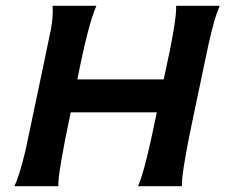

<svg xmlns="http://www.w3.org/2000/svg" viewBox="-20 -645 781 665"><path d="M590 -625H741Q723 -585 703 -495Q690 -434 664 -310Q607 -46 610 0H458Q482 -52 523 -256H225Q180 -44 182 0H30Q48 -38 69 -127Q148 -501 156 -542Q165 -588 162 -625H314Q286 -564 248 -370H547Q593 -577 590 -625Z"/></svg>

Font: GFS Neohellenic Rg
Style: Bold Italic
Weight: 700
Italic angle: -12°
Designer: Designed by Takis Katsoulidis and George D. Matthiopoulos.
Foundry: Designed by Takis Katsoulidis and George D. Matthiopoulos.
Version: Version 1.0